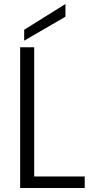

<svg xmlns="http://www.w3.org/2000/svg" viewBox="-20 -934 461 954"><path d="M80.1 -699.2H149.9V-57.1H400.9V0H80.1ZM100.1 -786.1 305.2 -914.1V-851.1L100.1 -731.9Z"/></svg>

Font: SVN-Poppins Light
Style: Regular
Weight: 300
Designer: Ninad Kale (Devanagari), Jonny Pinhorn (Latin)
Foundry: Indian Type Foundry
Version: Version 3.002 2017